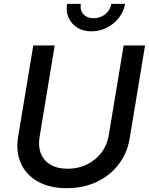

<svg xmlns="http://www.w3.org/2000/svg" viewBox="-20 -963 771 994"><path d="M325.7 11.2Q236.8 11.2 175.8 -23.2Q114.7 -57.6 88.1 -117.7Q61.5 -177.7 73.7 -253.9L152.3 -727.5H263.2L185.1 -255.4Q176.8 -205.6 191.7 -168.2Q206.5 -130.9 241.9 -110.1Q277.3 -89.4 330.1 -89.4Q386.2 -89.4 431.4 -112.1Q476.6 -134.8 505.9 -173.8Q535.2 -212.9 543 -262.7L620.1 -727.5H731L651.4 -246.6Q638.7 -169.9 594 -111.8Q549.3 -53.7 480.5 -21.2Q411.6 11.2 325.7 11.2ZM453.1 -800.8Q411.1 -800.8 380.4 -819.8Q349.6 -838.9 335.2 -871.1Q320.8 -903.3 327.1 -942.9H398.4Q393.1 -910.2 411.9 -889.4Q430.7 -868.7 464.8 -868.7Q487.8 -868.7 507.1 -878.2Q526.4 -887.7 539.6 -904.5Q552.7 -921.4 556.2 -942.9H627.4Q621.1 -903.3 595.7 -870.8Q570.3 -838.4 533 -819.6Q495.6 -800.8 453.1 -800.8Z"/></svg>

Font: Inter 18pt Medium
Style: Italic
Weight: 500
Italic angle: -9.3988°
Designer: Rasmus Andersson
Foundry: rsms
Version: Version 4.001;git-66647c0bb